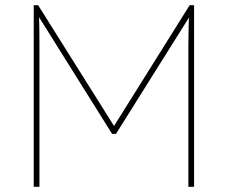

<svg xmlns="http://www.w3.org/2000/svg" viewBox="-20 -720 879 740"><path d="M110 0V-700H127L421 -232H418L711 -700H728V0H706V-543Q706 -578 707 -613.5Q708 -649 709 -684L725 -679L427 -204H412L119 -672L129 -684Q131 -651 131.5 -616.5Q132 -582 132 -545V0Z"/></svg>

Font: Lexend Deca Thin
Style: Regular
Weight: 250
Designer: Bonnie Shaver-Troup, Thomas Jockin
Foundry: Lexend
Version: Version 1.007